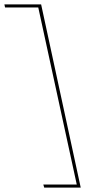

<svg xmlns="http://www.w3.org/2000/svg" viewBox="-87 -731 427 873"><path d="M277 108 280 122H114L110 108H262L87 -697H-64L-67 -711H100Z"/></svg>

Font: EauTest Thin
Style: Italic
Weight: 250
Italic angle: -12°
Designer: Christian Thalmann (Catharsis Fonts)
Version: Version 0.001;PS 000.001;hotconv 1.0.88;makeotf.lib2.5.64775